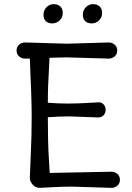

<svg xmlns="http://www.w3.org/2000/svg" viewBox="-20 -901 639 927"><path d="M101 -696 303 -690 505 -696Q521 -696 533.5 -685.5Q546 -675 546 -657Q546 -639 533.5 -628.5Q521 -618 505 -618L303 -624Q277 -624 219 -622Q219 -610 217 -579Q211 -486 211 -405Q263 -401 308.5 -401Q354 -401 401.5 -404Q449 -407 459.5 -407Q470 -407 480 -397Q490 -387 490 -371Q490 -355 480 -344.5Q470 -334 454 -334L315 -339Q263 -339 211 -335Q211 -213 215.5 -144Q220 -75 220 -66L518 -72Q534 -72 546.5 -61.5Q559 -51 559 -33Q559 -15 546.5 -4.5Q534 6 518 6L326 0Q286 0 231 3Q176 6 172 6Q151 6 137.5 -10Q124 -26 124 -42Q124 -58 128.5 -153Q133 -248 133 -336.5Q133 -425 124 -618H101Q85 -618 72.5 -628.5Q60 -639 60 -657Q60 -675 72.5 -685.5Q85 -696 101 -696ZM423 -788Q403 -788 391.5 -798.5Q380 -809 380 -830Q380 -851 394.5 -866Q409 -881 429 -881Q449 -881 461 -870Q473 -859 473 -838Q473 -817 458 -802.5Q443 -788 423 -788ZM233 -788Q213 -788 201.5 -798.5Q190 -809 190 -830Q190 -851 204.5 -866Q219 -881 239 -881Q259 -881 271 -870Q283 -859 283 -838Q283 -817 268 -802.5Q253 -788 233 -788Z"/></svg>

Font: Macondo
Style: Regular
Weight: 400
Version: Version 2.001